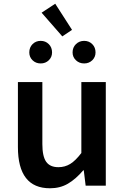

<svg xmlns="http://www.w3.org/2000/svg" viewBox="-20 -995 669 1029"><path d="M76 -207V-555H207V-223Q207 -157 227.5 -128Q248 -99 293 -99Q328 -99 356.5 -116.5Q385 -134 416 -175V-555H547V0H439L429 -82H426Q386 -35 344 -10.5Q302 14 248 14Q76 14 76 -207ZM137 -714Q137 -741 154.5 -758.5Q172 -776 198 -776Q224 -776 241.5 -758.5Q259 -741 259 -714Q259 -689 241.5 -672Q224 -655 198 -655Q172 -655 154.5 -672Q137 -689 137 -714ZM203 -927 276 -975 366 -835 314 -800ZM369 -714Q369 -741 387 -758.5Q405 -776 431 -776Q457 -776 474.5 -758.5Q492 -741 492 -714Q492 -689 474.5 -672Q457 -655 431 -655Q405 -655 387 -672Q369 -689 369 -714Z"/></svg>

Font: Merged Yaku Han JP SemiBold
Style: Regular
Weight: 600
Designer: Ryoko NISHIZUKA 西塚涼子 (kana, bopomofo & ideographs); Paul D. Hunt (Latin, Greek & Cyrillic); Sandoll Communications 산돌커뮤니
Foundry: Adobe
Version: Version 2.004